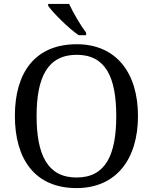

<svg xmlns="http://www.w3.org/2000/svg" viewBox="-20 -951 782 981"><path d="M382 -771H420V-784C391 -822 354 -886 333 -931H226V-921C251 -886 329 -807 382 -771ZM371 10C573 10 685 -137 685 -358C685 -580 573 -725 372 -725C159 -725 56 -580 56 -359C56 -137 159 10 371 10ZM371 -44C223 -44 167 -160 167 -358C167 -556 223 -671 372 -671C520 -671 574 -556 574 -358C574 -160 520 -44 371 -44Z"/></svg>

Font: Noto Serif Balinese
Style: Regular
Weight: 400
Designer: Monotype Design Team
Foundry: Monotype Imaging Inc.
Version: Version 2.005